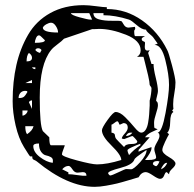

<svg xmlns="http://www.w3.org/2000/svg" viewBox="-20 -687 750 744"><path d="M105 -81H97Q95 -81 73 -117Q52 -151 40.5 -201Q29 -251 29 -295Q29 -371 43.5 -435Q58 -499 89 -552.5Q120 -606 175 -636.5Q230 -667 304 -667Q323 -667 352.5 -663Q382 -659 394 -659V-652Q468 -652 530.5 -608Q593 -564 628 -493Q633 -485 646.5 -434Q660 -383 660 -368Q660 -349 655.5 -325Q651 -301 651 -284Q651 -272 652 -265L647 -259L652 -253Q640 -247 639.5 -214.5Q639 -182 628 -173L635 -167Q630 -159 619.5 -137Q609 -115 609 -106Q609 -93 634.5 -78.5Q660 -64 660 -53Q660 -45 647.5 -33.5Q635 -22 635 -12Q634 -12 630.5 -16Q627 -20 625 -20Q621 -20 616 -7Q611 6 600 6Q592 6 573 -7Q554 -20 545 -20Q528 -20 517 0Q510 2 480 11Q450 20 433.5 24Q417 28 391.5 32.5Q366 37 347 37Q242 37 122 -62Q118 -65 113 -67Q108 -69 106.5 -71.5Q105 -74 105 -81ZM245 -12Q257 -12 279.5 -8.5Q302 -5 315 -6Q315 -20 301 -20Q298 -20 291 -19Q284 -18 280 -18Q269 -18 260.5 -31Q252 -44 246 -44Q232 -44 221 -31L245 -19ZM399 -16Q399 -14 402 -10.5Q405 -7 407 -7Q413 -7 439 -19.5Q465 -32 469 -32Q472 -32 478.5 -31.5Q485 -31 488 -31Q498 -31 523 -58.5Q548 -86 548 -106Q546 -105 533 -96Q520 -87 510.5 -79.5Q501 -72 500 -67Q492 -48 445.5 -36Q399 -24 399 -16ZM625 -56Q619 -56 612 -46.5Q605 -37 604 -31Q621 -38 628 -56ZM573 -53 572 -52Q572 -50 577 -46.5Q582 -43 585 -43Q587 -43 590.5 -47.5Q594 -52 596 -57L598 -62H595Q592 -63 591 -63Q573 -63 573 -53ZM231 -124Q231 -122 225.5 -108Q220 -94 220 -89Q220 -81 278 -65.5Q336 -50 356 -50Q395 -50 450 -67Q450 -86 412.5 -122.5Q375 -159 375 -182Q375 -192 397 -222.5Q419 -253 428 -253Q445 -253 465 -233Q485 -213 501.5 -193Q518 -173 527 -173Q537 -173 544 -183.5Q551 -194 554 -212Q557 -230 558 -244Q559 -258 560 -278V-297Q567 -325 567 -346Q567 -347 565.5 -349.5Q564 -352 562 -354.5Q560 -357 560 -358Q560 -368 554 -394.5Q548 -421 542 -443.5Q536 -466 536 -467H511Q525 -475 525 -492Q525 -530 468 -552.5Q411 -575 364 -575Q361 -575 354.5 -574.5Q348 -574 342 -574H337L228 -537Q220 -528 203 -515.5Q186 -503 178 -493Q134 -438 134 -309Q134 -201 146 -179Q148 -177 159 -166.5Q170 -156 171 -155Q171 -124 178 -124ZM109 -121Q109 -98 134.5 -78.5Q160 -59 184 -56Q185 -57 185 -65Q185 -74 176.5 -78.5Q168 -83 158 -85Q148 -87 139.5 -98.5Q131 -110 131 -131Q109 -131 109 -121ZM567 -113Q567 -98 542 -67H554Q585 -67 585 -77Q585 -82 581.5 -92.5Q578 -103 578 -109Q578 -118 588 -135Q598 -152 598 -160Q598 -171 591 -173Q608 -176 621.5 -249.5Q635 -323 635 -358Q635 -397 620.5 -455Q606 -513 579 -513L591 -518Q590 -519 582 -530.5Q574 -542 573 -543Q572 -545 559 -556Q546 -567 546 -572Q530 -572 509.5 -590Q489 -608 480 -611Q426 -628 381 -628V-636H342Q342 -618 363.5 -612Q385 -606 414.5 -606.5Q444 -607 450 -605Q452 -605 459 -592.5Q466 -580 478 -580Q482 -580 490.5 -581.5Q499 -583 503 -583Q503 -582 503.5 -579.5Q504 -577 504 -575Q501 -569 500 -568Q500 -547 504 -547H542Q531 -542 529 -537Q529 -529 535.5 -527Q542 -525 542 -521Q542 -519 541.5 -513.5Q541 -508 541 -505Q541 -491 551 -491Q556 -491 560 -493L554 -482L567 -439H575Q575 -420 583.5 -386Q592 -352 592 -334Q592 -328 588.5 -315Q585 -302 585 -297Q585 -296 588.5 -292.5Q592 -289 592 -280Q592 -269 584.5 -246.5Q577 -224 577 -211Q577 -193 579 -191L591 -186Q589 -185 580 -181Q571 -177 565 -174Q559 -171 552 -165.5Q545 -160 542 -155H560L517 -106V-99Q521 -102 567 -117ZM474 -106Q474 -98 480 -86Q499 -108 524 -124V-130Q520 -129 510.5 -125Q501 -121 491 -116.5Q481 -112 480 -111ZM412 -173Q419 -172 422 -169.5Q425 -167 425 -164Q425 -161 426.5 -156Q428 -151 431 -148Q435 -143 461 -117Q466 -129 489 -129Q512 -129 512 -139Q512 -141 503.5 -150.5Q495 -160 493 -160Q491 -160 476.5 -154Q462 -148 461 -148L457 -149Q453 -150 452 -150Q452 -157 463.5 -169.5Q475 -182 475 -192Q475 -210 458 -210Q457 -210 451.5 -207Q446 -204 443 -204Q442 -205 440 -211Q438 -217 434 -217Q431 -217 423 -210.5Q415 -204 412 -204ZM485 -173Q474 -173 468 -160Q484 -160 493 -173ZM78 -198Q78 -175 85 -167Q106 -181 110 -198ZM67 -259V-239Q74 -239 80.5 -245.5Q87 -252 87 -259ZM104 -298Q96 -298 92 -291L104 -265ZM85 -334Q82 -335 78 -335Q66 -335 59 -327Q52 -319 52 -307Q66 -307 72 -311.5Q78 -316 86 -330Q85 -333 85 -334ZM104 -377 78 -365H104ZM104 -426Q108 -419 117 -419V-426ZM92 -482Q83 -472 83 -449Q104 -449 104 -463Q104 -474 92 -482ZM117 -493Q123 -485 135 -482L141 -493Q136 -500 128 -500Q119 -500 117 -493ZM135 -549Q134 -549 133 -549.5Q132 -550 131 -550Q124 -550 119.5 -539.5Q115 -529 115 -521Q154 -521 154 -531Q137 -548 135 -549ZM146 -580Q146 -561 205 -561Q205 -573 196.5 -586Q188 -599 178 -599Q170 -599 159.5 -593Q149 -587 146 -580ZM255 -636Q255 -629 288 -620Q321 -611 330 -611H337L326 -636Z"/></svg>

Font: CabinSketch
Style: Regular
Weight: 400
Designer: Pablo Impallari
Foundry: Pablo Impallari. www.impallari.com Igino Marini. www.ikern.com
Version: Version 1.002